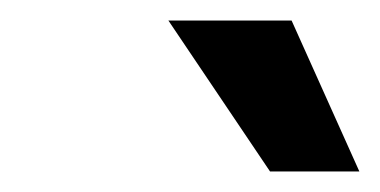

<svg xmlns="http://www.w3.org/2000/svg" viewBox="-20 -720 370 187"><path d="M144 -700H264L330 -553H243Z"/></svg>

Font: Epunda Sans Medium
Style: Italic
Weight: 500
Italic angle: -12.0243°
Designer: Simon Atzbach
Foundry: typofactur
Version: Version 2.204; ttfautohint (v1.8.4.7-5d5b)